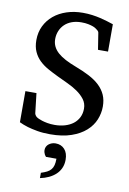

<svg xmlns="http://www.w3.org/2000/svg" viewBox="-102 -748 725 1077"><g transform="rotate(10 260.5 -209.5)"><path d="M481.9 -188Q481.9 -149.9 467 -113.3Q452.1 -76.7 419.9 -47.9Q387.7 -19 337.4 -1.5Q287.1 16.1 216.8 16.1Q175.8 16.1 143.3 10.3Q110.8 4.4 87.4 -2.4Q60.5 -10.7 39.1 -21V-198.2H102.1L115.2 -85Q116.2 -79.1 121.3 -72.3Q126.5 -65.4 131.8 -63L140.1 -58.6Q147.5 -55.2 160.2 -51Q172.9 -46.9 191.2 -43.5Q209.5 -40 232.9 -40Q264.6 -40 291.7 -48.1Q318.8 -56.2 338.4 -71.3Q357.9 -86.4 368.9 -108.4Q379.9 -130.4 379.9 -158.2Q379.9 -188.5 362.5 -211.2Q345.2 -233.9 319.1 -251.7Q293 -269.5 262.2 -283.7Q231.4 -297.9 204.1 -311Q173.3 -325.7 145.3 -341.3Q117.2 -356.9 95.9 -377.4Q74.7 -397.9 62.3 -425.5Q49.8 -453.1 49.8 -491.2Q49.8 -535.6 67.4 -571.8Q85 -607.9 116 -633.5Q147 -659.2 189.2 -673.1Q231.4 -687 280.8 -687Q309.1 -687 334.2 -683.6Q359.4 -680.2 381.1 -675Q402.8 -669.9 421.6 -664.1Q440.4 -658.2 457 -652.8V-497.1H399.9L384.8 -592.8Q383.8 -597.7 379.2 -602.5Q374.5 -607.4 370.1 -609.9Q369.1 -610.4 363.8 -614.3Q358.4 -618.2 347.9 -622.1Q337.4 -626 321 -629.4Q304.7 -632.8 282.2 -632.8Q252 -632.8 228 -624Q204.1 -615.2 187.5 -599.4Q170.9 -583.5 161.9 -562Q152.8 -540.5 152.8 -515.1Q152.8 -492.2 161.9 -473.4Q170.9 -454.6 188.7 -438.7Q206.5 -422.9 232.4 -409.2Q258.3 -395.5 292 -382.8Q337.4 -365.7 372.8 -347.2Q408.2 -328.6 432.4 -305.7Q456.5 -282.7 469.2 -254.2Q481.9 -225.6 481.9 -188ZM328.1 142.1Q328.1 168 318.8 189Q309.6 210 293 225.6Q276.4 241.2 253.7 252Q231 262.7 204.1 268.1V237.8Q224.1 231.4 237.8 224.4Q251.5 217.3 260 207Q268.6 196.8 272.5 181.9Q276.4 167 276.4 145H217.3Q216.3 144 213.6 141.1Q210.9 138.2 208.5 133.3Q206.1 128.4 204.1 122.1Q202.1 115.7 202.1 107.9Q202.1 97.7 206.5 88.9Q210.9 80.1 218.8 74Q226.6 67.9 236.3 64.5Q246.1 61 257.3 61Q289.1 61 308.6 82.3Q328.1 103.5 328.1 142.1Z"/></g></svg>

Font: Charis SIL Phon
Style: Regular
Weight: 400
Foundry: SIL International
Version: Version 5.000